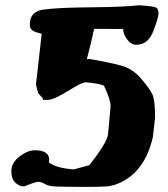

<svg xmlns="http://www.w3.org/2000/svg" viewBox="-20 -690 642 735"><path d="M167 -68.4Q195.3 -46.4 262.2 -41.5Q312.5 -55.2 321.8 -57.6Q390.6 -144.5 393.6 -176.8L403.3 -282.2V-285.2Q403.3 -307.6 377.9 -362.3Q356.4 -371.1 307.6 -375Q290.5 -373 252.4 -349.1Q188 -308.6 165 -307.6H144V-313.5Q144 -314.5 135.3 -323.2Q126.5 -332 125.5 -335.4L117.7 -366.2L139.6 -560.5Q132.3 -563 119.6 -566.4Q94.2 -573.7 94.2 -594.5Q94.2 -615.2 100.6 -626Q112.8 -647.9 142.6 -652.8Q196.8 -661.1 332 -662.1Q451.7 -663.1 513.2 -669.9Q572.3 -666 579.6 -659.7Q586.9 -653.3 586.9 -638.4Q586.9 -623.5 566.9 -571Q546.9 -518.6 502 -518.6Q481.4 -518.6 466.6 -539.3Q451.7 -560.1 451.7 -577.1V-579.1L340.3 -579.6Q327.6 -520.5 312.5 -463.4L322.8 -464.4Q442.4 -443.4 470 -429.2Q497.6 -415 518.1 -391.6Q552.2 -352.1 563 -329.6Q573.7 -307.1 573.7 -240.2V-239.7L565.4 -166.5Q535.2 -31.7 434.6 11.7Q411.1 22 386.7 23.7Q362.3 25.4 308.6 25.4Q219.2 25.4 192.9 23.9Q166.5 22.5 155.3 16.1Q137.2 5.9 127 5.9Q116.7 5.9 73.2 23.4H68.4Q55.7 23.4 39.6 10Q23.4 -3.4 23.4 -34.9Q23.4 -66.4 54.4 -90.6Q85.4 -114.7 113.3 -114.7Q168.5 -114.7 168.5 -77.6Z"/></svg>

Font: Drukaatie burti
Style: Heavy
Weight: 800
Version: Version 0.14